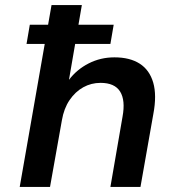

<svg xmlns="http://www.w3.org/2000/svg" viewBox="-20 -740 680 760"><path d="M85 -566 98 -642H430L417 -566ZM58 0 184 -720H304L253 -424Q284 -465 331 -489Q378 -513 433 -513Q494 -513 533 -488Q572 -463 586.5 -413Q601 -363 587 -289L536 0H417L465 -278Q477 -343 455.5 -377.5Q434 -412 378 -412Q341 -412 309.5 -394.5Q278 -377 255.5 -344Q233 -311 225 -264L178 0Z"/></svg>

Font: DM Sans 17pt SemiBold
Style: Italic
Weight: 600
Italic angle: -10°
Version: Version 4.004;gftools[0.9.30]